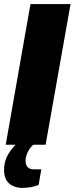

<svg xmlns="http://www.w3.org/2000/svg" viewBox="-22 -708 365 939"><path d="M6 0 127 -688H323L201 0ZM87 211Q63 211 42.5 202Q22 193 10 174Q-2 155 -2 124Q-2 92 8 67.5Q18 43 33.5 23.5Q49 4 65 -12H153L152 -8Q128 7 115.5 32Q103 57 103 78Q103 98 113 109Q123 120 141 120H180L167 196Q149 204 127.5 207.5Q106 211 87 211Z"/></svg>

Font: Archivo Condensed Black
Style: Italic
Weight: 900
Width: 3
Italic angle: -10°
Designer: Hector Gatti
Foundry: Omnibus-Type
Version: Version 2.001